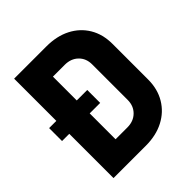

<svg xmlns="http://www.w3.org/2000/svg" viewBox="-199 -864 997 997"><g transform="rotate(-45 300.0 -365.0)"><path d="M63 0V-325H10V-420H63V-730H300Q376 -730 432.5 -701Q489 -672 520.5 -619.5Q552 -567 552 -496V-235Q552 -165 520.5 -112Q489 -59 432.5 -29.5Q376 0 300 0ZM213 -135H300Q345 -135 373.5 -163Q402 -191 402 -235V-496Q402 -540 373.5 -567.5Q345 -595 300 -595H213V-420H290V-325H213Z"/></g></svg>

Font: Tiny ExtraBold
Style: Regular
Weight: 800
Designer: Philipp Nurullin, Konstantin Bulenkov
Foundry: JetBrains
Version: Version 2.251; ttfautohint (v1.8.4.7-5d5b)